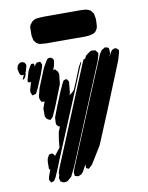

<svg xmlns="http://www.w3.org/2000/svg" viewBox="-100 -816 830 1078"><g transform="rotate(-10 315.5 -277.0)"><path d="M595 -432 482 -154 409 21 348 120 332 135 326 140 318 136 312 134V126V114L313 111L290 152L280 163L269 168L261 171L250 168L242 166L241 155L240 144L249 119L299 -2L432 -322L476 -427L501 -486L514 -504L524 -510L534 -516L541 -514L554 -510L556 -501L557 -480L549 -458L564 -485L570 -494L586 -501L595 -500L608 -489V-478ZM51 -426 59 -443H48H43L36 -452L29 -481L32 -491L35 -502L51 -515L66 -514L75 -509L82 -497L81 -488L73 -459L70 -455V-447L63 -427L55 -420L48 -415ZM249 -357 203 -240 184 -197 177 -182 163 -168 155 -170 142 -178 134 -192V-238L148 -276L146 -275L129 -277L127 -282L121 -297V-308L133 -355L177 -463L201 -504L209 -511L223 -512L231 -508L239 -497V-489L234 -463L225 -439L235 -444L250 -428L255 -413ZM481 -449 274 50 246 117 221 167 196 188 186 190 175 191 167 187 157 182 155 173 152 162 157 144 159 138 157 141 156 134 159 124 166 104 217 -19 347 -335 392 -443 404 -470 414 -473 421 -488 446 -507 456 -511 467 -510 478 -509 485 -500 492 -491 490 -480ZM150 -421 122 -355 111 -333 107 -326 92 -322 86 -321 84 -326 78 -341 79 -353 92 -398 90 -396H85L74 -398V-409L88 -458L103 -486L109 -495L114 -496L126 -495L127 -483L126 -477L136 -492L142 -498L156 -499L162 -500L164 -495L170 -482L167 -468ZM106 64 109 44 116 31 120 23 135 19 143 22 152 34V36L185 -6L189 -49L196 -92L208 -122L199 -125L190 -135L188 -146L190 -177L211 -232L246 -318L266 -361L273 -373L286 -378L294 -375L302 -361L296 -299L291 -287L305 -295L320 -310L336 -347L372 -436L383 -454L387 -461L388 -455L378 -433L341 -342L180 44L151 116L134 155L123 173L113 177L105 179L101 172L96 162L99 144L112 109L113 107L106 103V94ZM158 -730Q162 -732 166.5 -735Q171 -738 175 -740Q182 -742 189.5 -743Q197 -744 204 -744Q216 -745 228 -745Q240 -745 252 -745Q267 -745 292.5 -745Q318 -745 344 -745Q370 -745 385 -745Q398 -745 411.5 -745Q425 -745 438 -745Q446 -744 455 -744Q464 -744 473 -741Q477 -740 483 -737Q489 -734 492 -732Q494 -729 496.5 -726Q499 -723 501 -720Q502 -718 503.5 -716.5Q505 -715 506 -713Q507 -711 507.5 -707.5Q508 -704 508 -701Q511 -691 511.5 -680Q512 -669 511 -658Q511 -651 510 -642.5Q509 -634 506 -627Q505 -624 502.5 -621Q500 -618 499 -616Q498 -614 496.5 -612Q495 -610 494 -609Q487 -604 478 -601.5Q469 -599 462 -597Q442 -594 422 -594.5Q402 -595 382 -595Q367 -595 341.5 -595Q316 -595 290 -595Q264 -595 249 -595Q234 -595 219.5 -595Q205 -595 190 -597Q187 -597 183.5 -597.5Q180 -598 177 -598Q173 -600 167 -602.5Q161 -605 158 -608Q156 -610 154.5 -612.5Q153 -615 151 -617Q150 -619 148 -621Q146 -623 145 -625Q144 -628 144 -630.5Q144 -633 143 -636Q140 -646 139.5 -656.5Q139 -667 140 -678Q140 -685 140 -694Q140 -703 143 -709Q145 -714 149.5 -719Q154 -724 158 -730Z"/></g></svg>

Font: Rubik Marker Hatch
Style: Regular
Weight: 400
Designer: Hubert and Fischer, NaN
Foundry: Hubert & Fischer, NaN
Version: Version 2.200